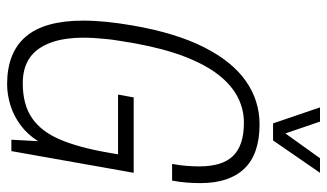

<svg xmlns="http://www.w3.org/2000/svg" viewBox="-210 -698 920 540"><g transform="rotate(90 250.0 -428.0)"><path d="M217 12Q128 12 83 -40.5Q38 -93 38 -202Q38 -233 41.5 -268Q45 -303 52 -343Q73 -463 113 -542Q153 -621 208 -659.5Q263 -698 330 -698Q371 -698 402 -687.5Q433 -677 453.5 -656Q474 -635 484.5 -604Q495 -573 495 -531Q495 -513 493.5 -493.5Q492 -474 488 -452H441Q445 -473 446.5 -492.5Q448 -512 448 -528Q448 -560 441 -583.5Q434 -607 419.5 -622.5Q405 -638 381.5 -646Q358 -654 325 -654Q287 -654 253 -636.5Q219 -619 190.5 -582.5Q162 -546 139.5 -488Q117 -430 102 -348Q98 -323 94.5 -302.5Q91 -282 89.5 -264.5Q88 -247 87 -233Q86 -219 86 -205Q86 -145 101.5 -106.5Q117 -68 145 -50Q173 -32 214 -32Q274 -32 312 -58Q350 -84 372.5 -137Q395 -190 409 -271L414 -300H246L254 -344H466L405 0H373L377 -75Q358 -45 331.5 -25.5Q305 -6 275 3Q245 12 217 12ZM466 -868 375 -736H327L282 -868H322L363 -748H339L425 -868Z"/></g></svg>

Font: Archivo ExtraCondensed Thin
Style: Italic
Weight: 250
Width: 2
Italic angle: -10°
Designer: Hector Gatti
Foundry: Omnibus-Type
Version: Version 2.001